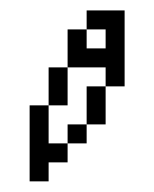

<svg xmlns="http://www.w3.org/2000/svg" viewBox="-20 -341 290 361"><path d="M35.7 -142.9V0H71.4V-35.7H107.1V-71.4H71.4V-142.9ZM71.4 -214.3V-142.9H107.1V-214.3ZM107.1 -285.7V-214.3H178.6V-178.6H214.3V-321.4H142.9V-285.7H178.6V-250H142.9V-285.7ZM107.1 -107.1V-71.4H142.9V-107.1ZM142.9 -178.6V-107.1H178.6V-178.6Z"/></svg>

Font: Gossip Icons Low Pixel
Style: Regular
Weight: 500
Designer: Deborah Khodanovich
Version: Version 1.001;Glyphs 3.3.1 (3343)